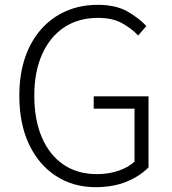

<svg xmlns="http://www.w3.org/2000/svg" viewBox="-20 -762 713 795"><path d="M376 13Q283 13 211.5 -33.5Q140 -80 100 -165Q60 -250 60 -365Q60 -453 83.5 -522.5Q107 -592 150.5 -641Q194 -690 253.5 -716Q313 -742 385 -742Q460 -742 508.5 -714Q557 -686 586 -654L552 -615Q524 -645 484.5 -666.5Q445 -688 386 -688Q305 -688 246 -649Q187 -610 154.5 -537.5Q122 -465 122 -366Q122 -267 153 -194Q184 -121 242 -81Q300 -41 382 -41Q429 -41 470.5 -55Q512 -69 537 -93V-312H368V-363H595V-69Q560 -33 504.5 -10Q449 13 376 13Z"/></svg>

Font: Noto Sans TC Thin Light
Style: Regular
Weight: 300
Version: Version 2.004-H2;hotconv 1.0.118;makeotfexe 2.5.65603